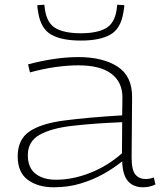

<svg xmlns="http://www.w3.org/2000/svg" viewBox="-20 -784 689 814"><path d="M55 -121Q55 -192 104 -226Q153 -260 251.5 -273Q350 -286 498 -295L499 -371Q499 -436 452 -471.5Q405 -507 312 -507Q269 -507 217 -500Q165 -493 107 -477L99 -511Q154 -526 208.5 -534Q263 -542 312 -542Q416 -542 478.5 -501.5Q541 -461 540 -371L538 -116Q538 -63 554 -44Q570 -25 598 -25Q615 -25 632 -32L639 -2Q614 10 587 10Q546 10 523 -15.5Q500 -41 498 -100Q465 -73 421 -48Q377 -23 323.5 -6.5Q270 10 208 10Q141 10 98 -21.5Q55 -53 55 -121ZM98 -126Q98 -73 130.5 -47.5Q163 -22 218 -22Q288 -22 362 -51Q436 -80 497 -134L498 -266Q376 -261 286 -250.5Q196 -240 147 -212Q98 -184 98 -126ZM323 -612Q242 -612 197.5 -637Q153 -662 142 -731Q139 -745 138 -762L168 -764Q169 -757 169.5 -751.5Q170 -746 171 -741Q180 -684 217.5 -663.5Q255 -643 323 -643Q390 -643 427.5 -663.5Q465 -684 474 -740Q475 -746 475.5 -751.5Q476 -757 477 -764L507 -762Q507 -754 505.5 -746Q504 -738 503 -731Q492 -662 447.5 -637Q403 -612 323 -612Z"/></svg>

Font: Georama Extended ExtraLight
Style: Regular
Weight: 200
Width: 7
Designer: Jean-Baptiste Levee
Foundry: Production Type
Version: Version 1.000